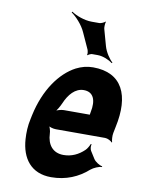

<svg xmlns="http://www.w3.org/2000/svg" viewBox="-88 -841 670 911"><g transform="rotate(10 247.0 -385.5)"><path d="M329 -538C300 -538 274 -531 248 -518C174 -479 110 -390 83 -265L79 -246C71 -211 70 -178 72 -147C78 -55 126 10 222 10C294 10 353 -16 399 -57C413 -69 440 -80 451 -79L453 -83C441 -84 418 -98 410 -111L388 -146C383 -154 382 -169 385 -177L381 -178C378 -170 369 -153 361 -146C334 -120 301 -104 262 -104C210 -104 183 -140 181 -192C181 -206 174 -226 169 -233L168 -229C175 -223 192 -218 206 -218H443C455 -218 472 -209 477 -202L479 -204C476 -212 474 -234 477 -248L483 -278C517 -434 470 -538 329 -538ZM354 -326 353 -320C352 -317 351 -311 353 -310L355 -312C354 -314 350 -314 348 -314H227C214 -314 193 -308 183 -301L184 -297C194 -305 207 -328 214 -344C233 -389 263 -424 304 -424C350 -424 367 -387 354 -326ZM371 -648 349 -727C347 -734 348 -755 351 -761L349 -762C345 -757 328 -750 322 -750H284C249 -750 207 -766 186 -781L183 -777C204 -763 238 -728 253 -693L288 -616C290 -611 293 -596 290 -591L293 -590C296 -594 308 -599 313 -599H340C366 -599 397 -585 412 -573L415 -576C400 -589 379 -619 371 -648Z"/></g></svg>

Font: Asimov
Style: EdgeExtremeIt
Weight: 500
Designer: Google
Version: Version 2.000980: 2014